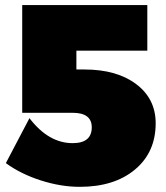

<svg xmlns="http://www.w3.org/2000/svg" viewBox="-20 -721 651 751"><path d="M2.9 -83 95.2 -258.8Q169.9 -161.1 264.2 -161.1Q338.9 -161.1 338.9 -223.1Q338.9 -279.8 264.2 -279.8H66.9V-701.2H556.2V-522.9H278.8V-449.2H310.1Q437 -449.2 512.9 -391.8Q588.9 -334.5 588.9 -238.8Q588.9 -125.5 508.1 -57.9Q427.2 9.8 292 9.8Q217.8 9.8 139.4 -15.4Q61 -40.5 2.9 -83Z"/></svg>

Font: Trueno Black
Style: Regular
Weight: 900
Designer: Julieta Ulanovsky
Foundry: Julieta Ulanovsky
Version: Version 3.001b | FøM Fix